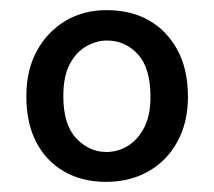

<svg xmlns="http://www.w3.org/2000/svg" viewBox="-20 -722 423 379"><path d="M190 -702Q145 -702 109.5 -681Q74 -660 53 -622Q32 -584 32 -532Q32 -479 51.5 -441.5Q71 -404 106.5 -383.5Q142 -363 189 -363Q236 -363 272.5 -383.5Q309 -404 330 -442Q351 -480 351 -531Q351 -585 330.5 -623Q310 -661 274.5 -681.5Q239 -702 190 -702ZM191 -642Q227 -642 252 -615Q277 -588 277 -531Q277 -493 264 -469Q251 -445 231.5 -433.5Q212 -422 190 -422Q156 -422 130.5 -449Q105 -476 105 -532Q105 -572 118 -596Q131 -620 151 -631Q171 -642 191 -642Z"/></svg>

Font: Catamaran Thin
Style: Regular
Weight: 400
Version: Version 2.000